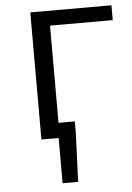

<svg xmlns="http://www.w3.org/2000/svg" viewBox="-52 -571 548 799"><g transform="rotate(-5 222.0 -171.0)"><path d="M177 0H105V-531H444V-469H182V-63H250V-15L242 189H177Z"/></g></svg>

Font: Nebula Sans Book
Style: Regular
Weight: 400
Designer: Paul D. Hunt for Adobe (as Source Sans)
Foundry: Nebula Entertainment & Broadcasting LLC
Version: Version 1.010